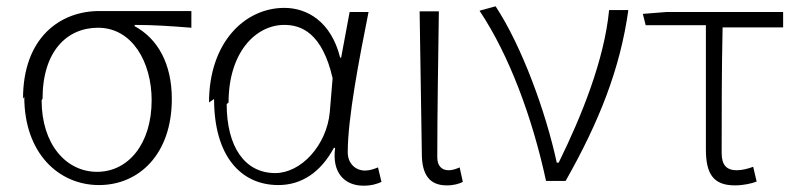

<svg xmlns="http://www.w3.org/2000/svg" viewBox="-20 -563 2541 609"><path d="M57 -256C57 -76 167 24 294 24C421 24 525 -74 525 -249C525 -360 481 -440 407 -480V-484C469 -484 524 -480 587 -475V-528H295C169 -528 53 -442 53 -250ZM115 -250C115 -400 192 -475 291 -475C400 -475 461 -365 461 -245C461 -107 387 -18 288 -18C189 -18 112 -106 112 -245Z M659 -249C659 -69 743 24 863 24C936 24 997 -16 1039 -94H1043C1032 -14 1074 26 1133 26C1159 26 1177 20 1190 14L1179 -32C1167 -27 1152 -22 1138 -22C1108 -22 1083 -44 1083 -80C1083 -188 1119 -375 1149 -525H1089L1062 -380H1059C1030 -496 953 -538 882 -538C756 -538 643 -428 643 -238ZM705 -238C705 -397 791 -484 882 -484C935 -484 1002 -459 1035 -315L1026 -207C1016 -102 935 -14 853 -14C756 -14 699 -98 699 -233Z M1318 -76C1318 -8 1343 25 1397 25C1420 25 1436 20 1448 14L1438 -32C1424 -26 1414 -23 1403 -23C1382 -23 1367 -36 1367 -64C1367 -213 1370 -370 1372 -527H1311Z M1501 -529C1596 -387 1669 -188 1712 11H1774C1880 -176 1947 -344 1973 -531H1912C1897 -374 1825 -195 1752 -47H1746C1711 -209 1635 -417 1552 -543Z M2028 -483H2219V-89C2219 -11 2243 25 2311 25C2338 25 2364 19 2380 13L2369 -34C2353 -28 2334 -23 2317 -23C2284 -23 2269 -40 2269 -78C2269 -208 2269 -340 2272 -476H2464V-525H2095L2019 -519Z"/></svg>

Font: GenEiGothic-pro-Light
Style: Regular
Weight: 300
Designer: Ryoko NISHIZUKA (kana & ideographs); Paul D. Hunt (Latin, Greek & Cyrillic); Wenlong ZHANG (bopomofo); Sandoll Communica
Foundry: Adobe Systems Incorporated; o_tamon
Version: Version 1.000.140830